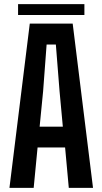

<svg xmlns="http://www.w3.org/2000/svg" viewBox="-20 -915 499 935"><path d="M26 0 125 -800H334L433 0H315L297 -197H163L144 0ZM173 -298H286L270 -471L252 -698H207L190 -471ZM68 -842V-895H391V-842Z"/></svg>

Font: Big Shoulders Text
Style: Bold
Weight: 700
Designer: Patric King
Foundry: XO Type Co
Version: Version 1.000; ttfautohint (v1.8.2)